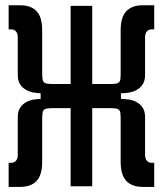

<svg xmlns="http://www.w3.org/2000/svg" viewBox="-20 -716 626 738"><path d="M382.3 -353.5 405.8 -393.1Q424.8 -393.1 432.9 -396.7Q440.9 -400.4 442.4 -410.2Q443.8 -419.9 443.8 -437.5V-599.6Q443.8 -650.4 465.6 -673.1Q487.3 -695.8 528.8 -695.8H572.8V-603H561.5Q552.2 -603 544.9 -595.7Q537.6 -588.4 537.6 -571.8V-427.2Q537.6 -396 516.8 -378.4Q496.1 -360.8 462.4 -358.4ZM13.2 2.4V-90.3H24.4Q33.7 -90.3 41 -97.7Q48.3 -105 48.3 -121.6V-266.1Q48.3 -297.9 69.1 -315.4Q89.8 -333 123.5 -335L203.6 -339.8L180.2 -300.3Q161.1 -300.3 153.3 -296.6Q145.5 -293 143.8 -283.4Q142.1 -273.9 142.1 -255.9V-93.8Q142.1 -43.5 120.6 -20.5Q99.1 2.4 57.1 2.4ZM136.2 -300.3V-393.1H251.5V-300.3ZM203.6 -353.5 123.5 -358.4Q89.8 -360.8 69.1 -378.4Q48.3 -396 48.3 -427.2V-571.8Q48.3 -588.4 41 -595.7Q33.7 -603 24.4 -603H13.2V-695.8H57.1Q99.1 -695.8 120.6 -673.1Q142.1 -650.4 142.1 -599.6V-437.5Q142.1 -419.9 143.8 -410.2Q145.5 -400.4 153.3 -396.7Q161.1 -393.1 180.2 -393.1ZM251.5 0V-693.4H334.5V0ZM528.8 2.4Q487.3 2.4 465.6 -20.5Q443.8 -43.5 443.8 -93.8V-255.9Q443.8 -273.9 442.4 -283.4Q440.9 -293 432.9 -296.6Q424.8 -300.3 405.8 -300.3L382.3 -339.8L462.4 -335Q496.1 -333 516.8 -315.4Q537.6 -297.9 537.6 -266.1V-121.6Q537.6 -105 544.9 -97.7Q552.2 -90.3 561.5 -90.3H572.8V2.4ZM334.5 -300.3V-393.1H444.8V-300.3Z"/></svg>

Font: Cascadia Code PL
Style: Regular
Weight: 400
Monospace: yes
Designer: Aaron Bell
Foundry: Saja Typeworks
Version: Version 2102.003